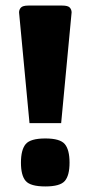

<svg xmlns="http://www.w3.org/2000/svg" viewBox="-20 -665 326 691"><path d="M86.2 -221.8 48.6 -620.2Q48.6 -630.4 55.3 -637.7Q62.1 -645 82.4 -645H203.6Q224.6 -645 231.2 -637.7Q237.7 -630.4 237.7 -620.2L200.1 -221.8ZM55.4 -79.5Q55.4 -126.1 72.5 -146.4Q89.6 -166.7 143.2 -166.7Q196.2 -166.7 213.2 -146.4Q230.3 -126.1 230.3 -79.5Q230.3 -33.4 213.2 -13.7Q196.2 6 143.2 6Q89.6 6 72.5 -13.7Q55.4 -33.4 55.4 -79.5Z"/></svg>

Font: Changa
Style: Regular
Weight: 400
Designer: Eduardo Rodriguez Tunni
Foundry: Eduardo Rodriguez Tunni
Version: Version 3.003